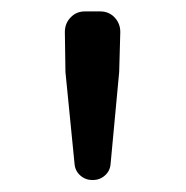

<svg xmlns="http://www.w3.org/2000/svg" viewBox="-20 -791 317 328"><path d="M107.4 -510.7 91.8 -668 90.8 -736.3Q90.8 -751 100.6 -761.2Q110.4 -771.5 125 -771.5H151.4Q166 -771.5 175.8 -761.2Q185.5 -751 185.5 -736.3L183.6 -668L168.9 -510.7Q168 -499 159.2 -491.2Q150.4 -483.4 138.2 -483.4Q126 -483.4 117.2 -491.2Q108.4 -499 107.4 -510.7Z"/></svg>

Font: Gen Jyuu GothicL Regular
Style: Regular
Weight: 400
Designer: [Source Han Sans]
Ryoko NISHIZUKA  (kana & ideographs); Paul D. Hunt (Latin, Greek & Cyrillic); Wenlong ZHANG  (bopomofo
Version: Version 1.002.20150607